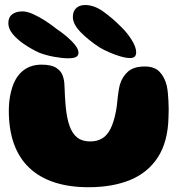

<svg xmlns="http://www.w3.org/2000/svg" viewBox="-20 -728 757 784"><path d="M341.5 36.5Q262.5 36.5 201.8 16.5Q141 -3.5 99.8 -42.5Q58.5 -81.5 37.2 -140Q16 -198.5 16 -276Q16 -296.5 18.2 -316Q20.5 -335.5 25 -353.5Q29.5 -371.5 35.5 -386.5Q51.5 -424 80.2 -444Q109 -464 149.5 -464Q189.5 -464 209.2 -451.2Q229 -438.5 235.8 -419.8Q242.5 -401 243 -383Q244 -371 244.2 -358.8Q244.5 -346.5 245.2 -334.5Q246 -322.5 246.8 -311.2Q247.5 -300 248.5 -290.5Q253 -245 264 -213.8Q275 -182.5 295.2 -166.5Q315.5 -150.5 348 -150.5Q377 -150.5 397.5 -163Q418 -175.5 431.2 -202Q444.5 -228.5 452.5 -269Q455.5 -283.5 457.2 -297.8Q459 -312 460.2 -326Q461.5 -340 463.8 -354.2Q466 -368.5 469.5 -382.5Q479.5 -415.5 503 -436Q526.5 -456.5 571.5 -456.5Q610.5 -456.5 631.2 -435.2Q652 -414 661 -378Q664 -363.5 665.5 -347.8Q667 -332 667.8 -315.5Q668.5 -299 668.8 -282Q669 -265 668 -248Q665.5 -149 624.8 -86Q584 -23 511.8 6.8Q439.5 36.5 341.5 36.5ZM257.5 -490Q234 -490 200 -496.2Q166 -502.5 138.5 -513.5Q106.5 -528.5 78 -548Q49.5 -567.5 31.8 -589.2Q14 -611 14 -633.5Q14 -657.5 29.8 -669.5Q45.5 -681.5 72 -681.5Q90 -681.5 113.8 -671Q137.5 -660.5 162.8 -644.5Q188 -628.5 209.5 -611Q230 -597.5 251 -580Q272 -562.5 286.2 -544.8Q300.5 -527 300.5 -512.5Q300.5 -501.5 291.2 -495.8Q282 -490 257.5 -490ZM511 -491Q495 -491 472.5 -497.5Q450 -504 427 -514Q404 -524 385.5 -535Q339.5 -565.5 308.5 -597.5Q277.5 -629.5 277.5 -659Q277.5 -681.5 290.8 -694.5Q304 -707.5 328 -707.5Q363.5 -707.5 400 -682Q436.5 -656.5 474 -619Q498.5 -595.5 517.2 -565.8Q536 -536 536 -514.5Q536 -503.5 530.5 -497.2Q525 -491 511 -491Z"/></svg>

Font: Gluten Thin
Style: Bold
Weight: 700
Version: Version 1.300